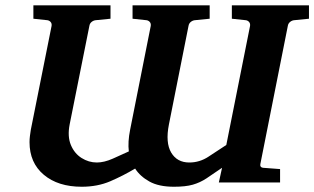

<svg xmlns="http://www.w3.org/2000/svg" viewBox="-20 -691 1190 727"><path d="M289.6 16.1Q199.7 16.1 145.8 -29.3Q91.8 -74.7 91.8 -152.8Q91.8 -164.1 93.3 -176Q94.7 -188 96.7 -199.7L175.3 -592.8Q176.8 -602.5 171.1 -608.4Q165.5 -614.3 157.2 -614.7L106.4 -620.1V-670.9H398.4V-620.1L344.2 -614.7Q335 -614.3 327.4 -608.4Q319.8 -602.5 318.4 -592.8L243.7 -219.7Q234.9 -174.3 248.3 -142.1Q261.7 -109.9 288.8 -92.8Q315.9 -75.7 346.7 -75.7Q374 -75.7 406.7 -90.1Q439.5 -104.5 467.8 -117.7Q463.4 -153.3 472.7 -199.7L550.8 -592.8Q552.2 -602.5 546.6 -608.4Q541 -614.3 532.7 -614.7L481.9 -620.1V-670.9H773.9V-620.1L719.7 -614.7Q710.4 -614.3 702.9 -608.4Q695.3 -602.5 693.8 -592.8L619.6 -219.7Q606 -150.9 628.2 -113.3Q650.4 -75.7 696.8 -75.7Q735.8 -75.7 769.3 -97.7Q802.7 -119.6 836.9 -142.1L926.8 -592.8Q928.2 -602.5 922.6 -608.4Q917 -614.3 908.7 -614.7L857.9 -620.1V-670.9H1149.9V-620.1L1095.7 -614.7Q1086.4 -614.3 1078.9 -608.4Q1071.3 -602.5 1069.8 -592.8L965.8 -69.8Q963.4 -57.6 975.6 -55.7L1040.5 -50.8V0H808.6L820.8 -55.7Q785.6 -31.2 761.5 -15.4Q737.3 0.5 710 8.3Q682.6 16.1 638.7 16.1Q581.1 16.1 545.7 -3.7Q510.3 -23.4 491.7 -52.7Q445.8 -25.4 397.5 -4.6Q349.1 16.1 289.6 16.1Z"/></svg>

Font: Charis
Style: Bold Italic
Weight: 700
Italic angle: -11°
Designer: Walt Agee, Miriam Martin, Annie Olsen, Victor Gaultney, Lorna Priest, Alan Ward, Bob Hallissy, Martin Hosken, Sharon Cor
Foundry: SIL Global
Version: Version 7.000